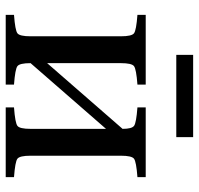

<svg xmlns="http://www.w3.org/2000/svg" viewBox="-32 -664 696 672"><g transform="rotate(90 316.0 -328.0)"><path d="M172 -597V-656H460V-597ZM32 0V-29Q86 -33 96.5 -41Q107 -49 107 -87V-403Q107 -441 96.5 -449Q86 -457 32 -461V-490H276V-461Q222 -457 211.5 -449Q201 -441 201 -403V-145L431 -409Q431 -442 420 -449.5Q409 -457 356 -461V-490H600V-461Q546 -457 535.5 -449Q525 -441 525 -403V-87Q525 -49 535.5 -41Q546 -33 600 -29V0H356V-29Q410 -33 420.5 -41Q431 -49 431 -87V-351L201 -87Q201 -49 211.5 -41Q222 -33 276 -29V0Z"/></g></svg>

Font: Linguistics Pro
Style: Regular
Weight: 400
Designer: Stefan Peev, Context Ltd
Foundry: Stefan Peev, Context Ltd
Version: Version 001.000